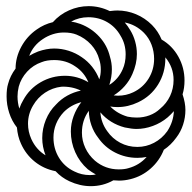

<svg xmlns="http://www.w3.org/2000/svg" viewBox="-20 -608 640 641"><path d="M315 -233Q317.5 -198 338 -170Q355 -145.5 381.2 -131.5Q407.5 -117.5 438.5 -117.5Q468 -117.5 494.2 -131.2Q520.5 -145 538.5 -170Q559 -201.5 560.5 -237Q551 -226 539.5 -216Q517.5 -197.5 490.2 -187.5Q463 -177.5 435.5 -177.5Q420.5 -177.5 396.5 -182.5Q347 -195.5 315 -233ZM165.5 -36.5Q126.5 -44 96.2 -68.2Q66 -92.5 50 -128.5Q39 -152.5 36.5 -182.5Q19.5 -204 10.8 -231Q2 -258 2 -286Q2 -312.5 7 -328Q14 -355 32 -379Q32 -416.5 51 -451.8Q70 -487 102.5 -509.5Q127 -527 156.5 -534Q179 -559.5 210.5 -573.5Q242 -587.5 276 -587.5Q312.5 -587.5 346.5 -571Q362.5 -573 371.5 -573Q404 -573 434 -560.5Q464 -548 487.5 -524.5Q508.5 -503 519.5 -476Q555 -455.5 575.5 -418.8Q596 -382 596 -339Q596 -314.5 589.5 -293Q599 -264.5 599 -241Q599 -215.5 591.2 -191.8Q583.5 -168 568.5 -148.5Q550.5 -123.5 527 -108Q512.5 -71.5 483.2 -45.5Q454 -19.5 416 -10Q396 -5 377.5 -5Q371.5 -5 358.5 -6Q324 13.5 283 13.5Q247 13.5 211.5 -3Q185.5 -15 165.5 -36.5ZM307.5 -148.5Q293 -167 285 -190.2Q277 -213.5 276.5 -238Q253.5 -206.5 253.5 -165Q253.5 -138.5 264.8 -114.2Q276 -90 297 -71.5Q331.5 -42.5 376.5 -42.5Q396 -42.5 408.5 -46.5Q445.5 -56.5 469.5 -84Q454.5 -81 438.5 -81Q399 -81 364.2 -98.8Q329.5 -116.5 307.5 -148.5ZM372.5 -250.5Q358.5 -250.5 348 -252.5Q371.5 -228.5 406 -218.5Q420.5 -215.5 436.5 -215.5Q459 -215.5 479.2 -223Q499.5 -230.5 514.5 -245Q536 -262.5 547.8 -287.5Q559.5 -312.5 559.5 -341Q559.5 -383.5 532 -416.5V-412.5Q532 -365 507.8 -325.8Q483.5 -286.5 441 -266.5Q407.5 -250.5 372.5 -250.5ZM44.5 -245.5Q50 -261.5 58 -274.5Q78.5 -312 115.8 -333.5Q153 -355 197 -355Q238 -355 275 -333.5Q261 -367 231 -386.5Q200.5 -407.5 161 -407.5Q136 -407.5 119 -400.5Q91 -391 70.5 -368.8Q50 -346.5 42.5 -318.5Q38.5 -301.5 38.5 -286Q38.5 -265 44.5 -245.5ZM84.5 -144Q100.5 -108.5 132 -89.5Q121 -118 121 -147Q121 -178.5 133 -208Q145 -237.5 167 -259Q183.5 -277 204.8 -288.8Q226 -300.5 250 -305.5Q220 -320 185 -318.5Q155 -315 130.2 -298.5Q105.5 -282 90.5 -256Q73.5 -227.5 73.5 -195Q73.5 -168.5 84.5 -144ZM107 -436Q135.5 -446 161 -446Q185.5 -446 209.2 -438.5Q233 -431 253 -417Q272.5 -404 287.8 -384.8Q303 -365.5 311.5 -343Q316.5 -358 316.5 -375.5Q316.5 -394 311.5 -409Q304 -437.5 284 -459.2Q264 -481 235.5 -492.5Q218 -499.5 193 -499.5Q174.5 -499.5 156.5 -493.8Q138.5 -488 123 -477.5Q91 -456.5 77.5 -421.5Q90.5 -429.5 107 -436ZM228.5 -35.5Q252.5 -23.5 280 -23.5Q291.5 -23.5 300 -25.5Q287 -32.5 273 -43Q246 -66.5 231.2 -99.8Q216.5 -133 216.5 -169Q216.5 -195.5 225.8 -220.5Q235 -245.5 251.5 -267Q217 -258 193 -234Q176 -216 167.2 -194.2Q158.5 -172.5 158.5 -149Q158.5 -111.5 177 -81.2Q195.5 -51 228.5 -35.5ZM248.5 -528Q285.5 -514 311.8 -485.2Q338 -456.5 347 -419Q353.5 -398 353.5 -376.5Q353.5 -351 345 -324.5Q375 -343.5 389.5 -376.5Q399.5 -398.5 399.5 -426.5Q399.5 -461 382.5 -488.5Q366 -518 337.8 -534.2Q309.5 -550.5 275 -550.5Q244 -550.5 217.5 -536Q231.5 -534 248.5 -528ZM373.5 -288.5Q401 -288.5 425 -300Q457.5 -315.5 476 -345.5Q494.5 -375.5 494.5 -411.5Q494.5 -436 486 -458.5Q477.5 -481 460.5 -498.5Q433 -526 396.5 -533Q406.5 -521.5 415 -507Q425.5 -490 431.2 -469.5Q437 -449 437 -427.5Q437 -395 422 -361Q412.5 -339 396.5 -320.8Q380.5 -302.5 359.5 -289.5Q368.5 -288.5 373.5 -288.5Z"/></svg>

Font: JuliaMono ExtraBoldItalic
Style: Regular
Weight: 800
Italic angle: -9°
Monospace: yes
Designer: cormullion
Foundry: corm
Version: Version 0.049; ttfautohint (v1.8.4)